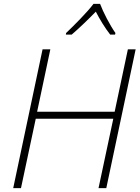

<svg xmlns="http://www.w3.org/2000/svg" viewBox="-20 -968 721 988"><path d="M320 -798 319 -790H349C390 -825 437 -871 473 -908C492 -871 520 -824 547 -790H572L574 -798C546 -838 511 -905 495 -948H461C429 -905 361 -837 320 -798ZM48 0H88L164 -357H563L487 0H527L678 -714H638L570 -393H171L239 -714H199Z"/></svg>

Font: Noto Sans ExtraLight
Style: Italic
Weight: 200
Italic angle: -12°
Designer: Monotype Design Team
Foundry: Monotype Imaging Inc.
Version: Version 2.013